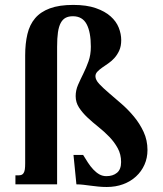

<svg xmlns="http://www.w3.org/2000/svg" viewBox="-20 -747 662 778"><path d="M42.5 -36.6H56.2Q62.5 -36.6 67.4 -38.6Q72.3 -40.5 75.7 -45.9Q79.1 -51.3 80.6 -60.5Q82 -69.8 82 -85V-522.5Q82 -570.8 91.1 -608.9Q100.1 -647 122.3 -673.1Q144.5 -699.2 182.1 -713.1Q219.7 -727.1 276.9 -727.1Q331.1 -727.1 368.2 -714.1Q405.3 -701.2 428.2 -680.7Q451.2 -660.2 461.2 -634.8Q471.2 -609.4 471.2 -584.5Q471.2 -560.1 463.4 -542.7Q455.6 -525.4 444.1 -512.5Q432.6 -499.5 418.9 -490.2Q405.3 -481 393.8 -472.9Q382.3 -464.8 374.5 -456.5Q366.7 -448.2 366.7 -438Q366.7 -423.3 382.3 -406.7Q397.9 -390.1 421.4 -370.1Q444.8 -350.1 472.2 -326.4Q499.5 -302.7 522.9 -274.4Q546.4 -246.1 562 -212.4Q577.6 -178.7 577.6 -139.2Q577.6 -106.9 565.4 -79.6Q553.2 -52.2 531.2 -32Q509.3 -11.7 479 -0.5Q448.7 10.7 412.6 10.7Q394.5 10.7 378.4 9Q362.3 7.3 347.2 5.4Q332 3.4 317.9 1.7Q303.7 0 289.6 0L277.8 -119.1H316.9Q326.7 -103 336.7 -87.6Q346.7 -72.3 358.2 -60.1Q369.6 -47.9 382.6 -40.5Q395.5 -33.2 411.1 -33.2Q437.5 -33.2 454.1 -46.9Q470.7 -60.5 470.7 -90.3Q470.7 -121.6 457 -146.5Q443.4 -171.4 422.9 -192.6Q402.3 -213.9 378.7 -232.7Q355 -251.5 334.5 -270.8Q314 -290 300.3 -311Q286.6 -332 286.6 -357.4Q286.6 -380.9 296.1 -402.8Q305.7 -424.8 317.4 -448.2Q329.1 -471.7 338.6 -498.3Q348.1 -524.9 348.1 -557.6Q348.1 -616.7 331.1 -648.9Q314 -681.2 275.4 -681.2Q257.8 -681.2 245.8 -674.8Q233.9 -668.5 226.1 -654.1Q218.3 -639.6 214.8 -616Q211.4 -592.3 211.4 -557.1V0H42.5Z"/></svg>

Font: Arian AMU Serif
Style: Bold
Weight: 700
Designer: Ruben Hakobyan (Tarumian)
Foundry: Ruben Hakobyan (Tarumian)
Version: Version 1.002